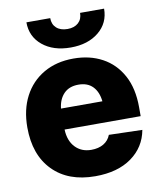

<svg xmlns="http://www.w3.org/2000/svg" viewBox="-86 -826 744 903"><g transform="rotate(-10 286.5 -374.5)"><path d="M296.4 10.3Q167.5 10.3 94 -64.7Q20.5 -139.6 20.5 -271Q20.5 -355.5 53.5 -418.7Q86.4 -481.9 147.2 -517.3Q208 -552.7 290 -552.7Q367.7 -552.7 427.2 -520.5Q486.8 -488.3 520.8 -426Q554.7 -363.8 554.7 -273.9V-231H191.4Q193.4 -177.2 222.7 -146.2Q252 -115.2 299.3 -115.2Q333.5 -115.2 357.7 -129.4Q381.8 -143.6 392.1 -170.4L551.3 -166Q536.6 -85.4 470 -37.6Q403.3 10.3 296.4 10.3ZM292 -427.7Q247.6 -427.7 222.2 -401.6Q196.8 -375.5 191.9 -331.1H389.6Q384.8 -376.5 360.1 -402.1Q335.4 -427.7 292 -427.7ZM287.6 -606Q204.6 -606 153.3 -648.2Q102.1 -690.4 102.1 -758.8H215.8Q215.8 -729 234.9 -711.7Q253.9 -694.3 287.6 -694.3Q320.3 -694.3 339.4 -711.7Q358.4 -729 358.4 -758.8H473.1Q473.1 -690.4 421.6 -648.2Q370.1 -606 287.6 -606Z"/></g></svg>

Font: Inter Tight ExtraBold
Style: Regular
Weight: 800
Designer: Rasmus Andersson
Foundry: rsms
Version: Version 3.004; ttfautohint (v1.8.4.7-5d5b)